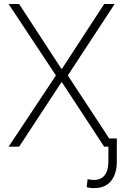

<svg xmlns="http://www.w3.org/2000/svg" viewBox="-20 -748 628 979"><path d="M77.6 -727.5 292.5 -397.9H296.4L511.2 -727.5H564.5L325.7 -363.3L564.5 0H511.2L296.4 -327.6H292.5L77.6 0H23.9L265.1 -363.3L23.9 -727.5ZM532.7 -42H575.7V74.7Q575.7 138.2 546.1 174.8Q516.6 211.4 460.4 210.9Q449.2 211.4 439.5 210Q429.7 208.5 421.9 206.5L426.8 165Q431.2 167 441.4 168.2Q451.7 169.4 459 169.4Q494.6 169.4 513.7 145.5Q532.7 121.6 532.7 74.7Z"/></svg>

Font: Inter Tight ExtraLight
Style: Regular
Weight: 250
Designer: Rasmus Andersson
Foundry: rsms
Version: Version 3.004